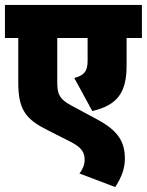

<svg xmlns="http://www.w3.org/2000/svg" viewBox="-20 -642 595 778"><path d="M555 -488V-622H0V-488H54V-306C54 -195 87 -157 176 -113L263 -69C309 -46 323 -26 323 5C323 23 317 41 302 61L447 116C474 74 486 39 486 1C486 -66 460 -112 374 -158L268 -215C218 -242 212 -264 212 -311V-488H335V-396C335 -355 323 -337 281 -326L354 -192C455 -216 493 -266 493 -376V-488Z"/></svg>

Font: Noto Sans Devanagari Condensed Black
Style: Regular
Weight: 900
Width: 3
Designer: Jelle Bosma - Monotype Design Team
Foundry: Monotype Imaging Inc.
Version: Version 2.004